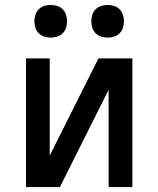

<svg xmlns="http://www.w3.org/2000/svg" viewBox="-20 -756 640 776"><path d="M85 0V-520H181V-127L378 -520H515V0H419V-393L222 0ZM415 -604Q402 -604 389 -608Q376 -612 366.5 -621.5Q357 -631 353 -644Q349 -657 349 -670Q349 -683 353 -696Q357 -709 366.5 -718.5Q376 -728 389 -732Q402 -736 415 -736Q428 -736 441 -732Q454 -728 463.5 -718.5Q473 -709 477 -696Q481 -683 481 -670Q481 -657 477 -644Q473 -631 463.5 -621.5Q454 -612 441 -608Q428 -604 415 -604ZM185 -604Q172 -604 159 -608Q146 -612 136.5 -621.5Q127 -631 123 -644Q119 -657 119 -670Q119 -683 123 -696Q127 -709 136.5 -718.5Q146 -728 159 -732Q172 -736 185 -736Q198 -736 211 -732Q224 -728 233.5 -718.5Q243 -709 247 -696Q251 -683 251 -670Q251 -657 247 -644Q243 -631 233.5 -621.5Q224 -612 211 -608Q198 -604 185 -604Z"/></svg>

Font: Iosevka Aile Medium
Style: Regular
Weight: 500
Designer: Belleve Invis
Foundry: Belleve Invis
Version: Version 27.3.5; ttfautohint (v1.8.4)